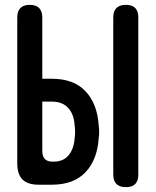

<svg xmlns="http://www.w3.org/2000/svg" viewBox="-20 -760 640 790"><path d="M154 -436H193Q283 -436 331.5 -385Q380 -334 386 -245Q388 -231 388 -217.5Q388 -204 386 -190Q380 -102 331.5 -51Q283 0 193 0H139Q94 0 72.5 -21.5Q51 -43 51 -88V-689Q51 -714 64 -727Q77 -740 102 -740Q128 -740 141 -727Q154 -714 154 -688ZM154 -139Q154 -117 164.5 -106Q175 -95 195 -95H201Q241 -95 262.5 -121.5Q284 -148 287 -190Q289 -204 289 -218Q289 -232 287 -245Q284 -291 260 -316.5Q236 -342 193 -342H154ZM498 10Q472 10 459 -3Q446 -16 446 -41V-689Q446 -714 459 -727Q472 -740 498 -740Q524 -740 536.5 -727Q549 -714 549 -689V-41Q549 -16 536.5 -3Q524 10 498 10Z"/></svg>

Font: Maple Mono SemiBold
Style: Regular
Weight: 600
Monospace: yes
Designer: subframe7536
Version: Version 7.000